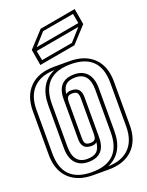

<svg xmlns="http://www.w3.org/2000/svg" viewBox="-157 -924 764 1001"><g transform="rotate(-20 225.0 -423.5)"><path d="M119 -634 104 -723 185 -811 376 -845 387 -847 402 -758 321 -670 130 -636ZM193 -795 133 -728 380 -772 370 -826ZM126 -709 136 -655 313 -686 373 -753ZM182 0Q96 0 48 -47Q0 -94 0 -179V-421Q0 -506 48 -553.5Q96 -601 182 -601H267H268Q354 -601 402 -554Q450 -507 450 -422V-180Q450 -95 402 -47.5Q354 0 268 0H183ZM192 -203Q192 -179 199.5 -171Q207 -163 225 -163Q243 -163 250.5 -171Q258 -179 258 -203V-398Q258 -422 250.5 -430Q243 -438 225 -438Q207 -438 199.5 -430Q192 -422 192 -398ZM182 -73Q137 -73 111.5 -101.5Q86 -130 86 -186V-422Q86 -544 179 -584Q103 -583 61.5 -541Q20 -499 20 -421V-179Q20 -17 182 -17Q344 -17 344 -179V-415Q344 -511 268 -511Q233 -511 215.5 -496Q198 -481 194 -445Q204 -455 225 -455Q278 -455 278 -399V-176Q278 -73 182 -73ZM225 -146Q172 -146 172 -202V-425Q172 -528 268 -528Q313 -528 338.5 -499.5Q364 -471 364 -415V-179Q364 -57 271 -17Q347 -18 388.5 -60Q430 -102 430 -180V-422Q430 -584 268 -584Q106 -584 106 -422V-186Q106 -90 182 -90Q217 -90 234.5 -105Q252 -120 256 -156Q246 -146 225 -146Z"/></g></svg>

Font: Imposible
Style: Regular
Weight: 400
Designer: Rodrigo Fuenzalida
Foundry: fragTYPE
Version: Version 1.000